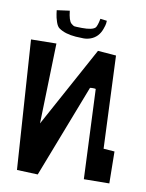

<svg xmlns="http://www.w3.org/2000/svg" viewBox="-96 -951 775 1020"><g transform="rotate(10 292.0 -441.0)"><path d="M373 -498.5 179.7 2 66.9 -2.4 20 -698.2 156.7 -700.2 144.5 -267.1 380.9 -700.2 479.5 -692.4 500.5 -193.4 560.1 -189 562.5 -17.1 425.3 -15.6 404.3 -498Q403.8 -500.5 388.9 -500.5Q374 -500.5 373 -498.5ZM127.4 -875 196.3 -884.3Q202.1 -831.1 217.3 -817.9Q228.5 -808.1 234.6 -806.9Q240.7 -805.7 275.4 -805.2Q331.5 -804.7 347.2 -820.3Q351.6 -824.7 355.7 -837.2Q359.9 -849.6 361.8 -859.9L363.8 -870.1L399.4 -865.7Q399.4 -860.4 398.4 -851.1Q397.5 -841.8 389.4 -819.6Q381.3 -797.4 367.2 -782.2Q352.1 -766.6 332.5 -759.3Q313 -752 293.7 -752.2Q274.4 -752.4 251.5 -753.9Q192.9 -758.3 159.2 -782.2Q147.9 -790 140.1 -813.2Q132.3 -836.4 129.9 -855.5Z"/></g></svg>

Font: Some Time Later
Style: Regular
Weight: 400
Version: Version 003.300